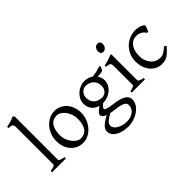

<svg xmlns="http://www.w3.org/2000/svg" viewBox="-94 -1335 2157 2157"><g transform="rotate(-45 985.0 -256.5)"><path d="M29.3 0V-21Q50.3 -24.4 64.5 -28.1Q78.6 -31.7 86.9 -35.4Q95.2 -39.1 98.9 -43Q102.5 -46.9 102.5 -50.8V-632.8Q102.5 -654.8 99.6 -667Q96.7 -679.2 88.9 -685.3Q81.1 -691.4 67.9 -693.6Q54.7 -695.8 34.2 -698.2V-717.8Q69.3 -724.6 98.6 -732.9Q127.9 -741.2 158.2 -756.8L175.8 -740.2V-50.8Q175.8 -43.5 192.4 -35.6Q209 -27.8 249 -21V0Z M659.2 -222.2Q659.2 -260.7 646.5 -295.7Q633.8 -330.6 613.8 -357.2Q593.8 -383.8 568.4 -399.4Q543 -415 518.1 -415Q481 -415 455.6 -400.9Q430.2 -386.7 414.8 -362.1Q399.4 -337.4 392.6 -303.7Q385.7 -270 385.7 -231Q385.7 -192.4 399.4 -157.5Q413.1 -122.6 433.8 -96.2Q454.6 -69.8 479.5 -54.4Q504.4 -39.1 526.9 -39.1Q561.5 -39.1 586.4 -52Q611.3 -64.9 627.4 -88.9Q643.6 -112.8 651.4 -146.5Q659.2 -180.2 659.2 -222.2ZM734.9 -236.8Q734.9 -204.1 726.6 -172.9Q718.3 -141.6 703.6 -113.8Q689 -85.9 668.5 -62.3Q647.9 -38.6 623.3 -21.5Q598.6 -4.4 570.8 5.1Q543 14.6 513.2 14.6Q466.8 14.6 429.4 -2.9Q392.1 -20.5 365.5 -51.3Q338.9 -82 324.5 -124.5Q310.1 -167 310.1 -216.8Q310.1 -249 318.1 -280.3Q326.2 -311.5 340.6 -339.6Q355 -367.7 375.2 -391.4Q395.5 -415 420.2 -432.1Q444.8 -449.2 473.4 -459Q502 -468.8 532.2 -468.8Q578.1 -468.8 615.5 -451.2Q652.8 -433.6 679.4 -402.6Q706.1 -371.6 720.5 -329.1Q734.9 -286.6 734.9 -236.8Z M1110.8 -293Q1110.8 -318.8 1102.3 -342Q1093.8 -365.2 1076.9 -382.6Q1060.1 -399.9 1034.9 -409.9Q1009.8 -419.9 977.1 -419.9Q964.8 -419.9 950 -413.6Q935.1 -407.2 921.9 -395Q908.7 -382.8 899.9 -364.3Q891.1 -345.7 891.1 -321.8Q891.1 -295.9 899.2 -272.7Q907.2 -249.5 923.6 -232.4Q939.9 -215.3 965.1 -205.3Q990.2 -195.3 1024.9 -195.3Q1039.1 -195.3 1054.4 -201.4Q1069.8 -207.5 1082.3 -220Q1094.7 -232.4 1102.8 -250.5Q1110.8 -268.6 1110.8 -293ZM1026.9 2Q1008.3 0 992.7 -2.4Q977.1 -4.9 963.4 -7.8Q928.2 11.2 908 26.4Q887.7 41.5 877.4 53.5Q867.2 65.4 864.5 75.2Q861.8 85 861.8 92.8Q861.8 113.3 875.5 131.6Q889.2 149.9 912.1 163.3Q935.1 176.8 965.3 184.8Q995.6 192.9 1028.8 192.9Q1061.5 192.9 1088.4 184.1Q1115.2 175.3 1134.3 159.9Q1153.3 144.5 1163.8 123.3Q1174.3 102.1 1174.3 76.7Q1174.3 63 1168 51.5Q1161.6 40 1145 30.8Q1128.4 21.5 1099.9 14.2Q1071.3 6.8 1026.9 2ZM1179.2 -313Q1179.2 -275.4 1162.4 -244.4Q1145.5 -213.4 1118.2 -191.2Q1090.8 -168.9 1056.2 -156.5Q1021.5 -144 985.8 -144H983.9Q960.4 -124.5 951.7 -111.6Q942.9 -98.6 942.9 -95.7Q942.9 -89.8 948 -84.2Q953.1 -78.6 967 -73.5Q981 -68.4 1005.4 -63.2Q1029.8 -58.1 1067.9 -53.7Q1121.1 -47.9 1155.8 -36.1Q1190.4 -24.4 1210.9 -9Q1231.4 6.3 1239.5 23.9Q1247.6 41.5 1247.6 58.6Q1247.6 85.4 1237.3 109.6Q1227.1 133.8 1209.5 154.3Q1191.9 174.8 1168 191.4Q1144 208 1116.7 219.7Q1089.4 231.4 1060.1 237.8Q1030.8 244.1 1002 244.1Q979 244.1 954.6 241Q930.2 237.8 906.2 231Q882.3 224.1 861.1 213.6Q839.8 203.1 823.7 188.2Q807.6 173.3 798.1 154.5Q788.6 135.7 788.6 111.8Q788.6 99.1 793.2 85.2Q797.9 71.3 812 55.2Q826.2 39.1 851.6 20.5Q877 2 918.9 -20.5Q887.2 -31.7 875 -45.9Q862.8 -60.1 862.8 -74.7Q862.8 -78.6 865.2 -85.2Q867.7 -91.8 875.2 -101.3Q882.8 -110.8 896.7 -123Q910.6 -135.3 933.1 -150.9Q908.2 -157.7 887.9 -170.7Q867.7 -183.6 853.3 -201.9Q838.9 -220.2 830.8 -243.4Q822.8 -266.6 822.8 -293.9Q822.8 -329.6 838.9 -361.6Q855 -393.6 881.3 -417.2Q907.7 -440.9 941.4 -454.8Q975.1 -468.8 1010.7 -468.8Q1040 -468.8 1065.7 -460.4Q1091.3 -452.1 1112.3 -437Q1137.7 -439.5 1158.2 -443.4Q1178.7 -447.3 1195.1 -451.7Q1211.4 -456.1 1224.1 -460.4Q1236.8 -464.8 1247.1 -468.8L1256.8 -454.1Q1251 -440.4 1245.6 -429Q1240.2 -417.5 1229 -405.3Q1210.4 -401.9 1192.6 -399.9Q1174.8 -397.9 1152.3 -397Q1165 -378.4 1172.1 -357.4Q1179.2 -336.4 1179.2 -313Z M1295.9 0V-21Q1329.1 -27.8 1346.7 -35.9Q1364.3 -43.9 1364.3 -50.8V-327.1Q1364.3 -352.1 1363.3 -367.4Q1362.3 -382.8 1356 -391.4Q1349.6 -399.9 1335.7 -403.8Q1321.8 -407.7 1295.9 -410.2V-429.7Q1311 -432.6 1327.9 -436.8Q1344.7 -440.9 1361.3 -446Q1377.9 -451.2 1393.1 -457Q1408.2 -462.9 1420.9 -468.8H1437.5V-50.8Q1437.5 -44.9 1453.9 -36.4Q1470.2 -27.8 1505.9 -21V0ZM1452.1 -615.7Q1452.1 -602.1 1447.8 -589.8Q1443.4 -577.6 1435.8 -568.6Q1428.2 -559.6 1418 -554.2Q1407.7 -548.8 1395.5 -548.8Q1373.5 -548.8 1364 -561Q1354.5 -573.2 1354.5 -595.7Q1354.5 -609.4 1358.9 -621.6Q1363.3 -633.8 1371.1 -642.8Q1378.9 -651.9 1388.9 -657Q1398.9 -662.1 1410.6 -662.1Q1452.1 -662.1 1452.1 -615.7Z M1942.9 -92.8Q1911.1 -55.2 1887 -33.9Q1862.8 -12.7 1842.3 -1.7Q1821.8 9.3 1802.2 12Q1782.7 14.6 1759.8 14.6Q1724.1 14.6 1690.2 -1.2Q1656.2 -17.1 1629.9 -46.9Q1603.5 -76.7 1587.6 -119.6Q1571.8 -162.6 1571.8 -216.8Q1571.8 -269.5 1591.1 -315.4Q1610.4 -361.3 1643.8 -395.3Q1677.2 -429.2 1722.7 -449Q1768.1 -468.8 1820.8 -468.8Q1836.9 -468.8 1853.8 -466.1Q1870.6 -463.4 1886 -458.3Q1901.4 -453.1 1914.3 -446Q1927.2 -439 1935.5 -430.2Q1936.5 -424.3 1934.1 -413.6Q1931.6 -402.8 1927.2 -390.9Q1922.9 -378.9 1917.5 -367.9Q1912.1 -356.9 1907.7 -350.1L1889.6 -355Q1885.7 -363.8 1877 -374Q1868.2 -384.3 1854.2 -393.6Q1840.3 -402.8 1821 -408.9Q1801.8 -415 1776.9 -415Q1751 -415 1727.3 -403.6Q1703.6 -392.1 1685.3 -369.1Q1667 -346.2 1656 -312Q1645 -277.8 1645 -231.9Q1645 -190.4 1657.5 -156.5Q1669.9 -122.6 1690.7 -98.6Q1711.4 -74.7 1738.5 -61.8Q1765.6 -48.8 1794.9 -48.8Q1808.6 -48.8 1820.3 -50Q1832 -51.3 1845.9 -57.6Q1859.9 -64 1878.2 -76.7Q1896.5 -89.4 1923.8 -112.8Z"/></g></svg>

Font: Gentium Plus CyrE
Style: Regular
Weight: 400
Designer: J. Victor Gaultney, Annie Olsen, Iska Routamaa, Becca Hirsbrunner
Foundry: SIL International
Version: Version 5.000